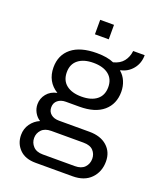

<svg xmlns="http://www.w3.org/2000/svg" viewBox="-160 -807 921 1097"><g transform="rotate(20 300.0 -259.0)"><path d="M189 188Q126 188 91.5 153Q57 118 57 66Q57 28 78 -1.5Q99 -31 132 -45Q110 -59 97.5 -82Q85 -105 85 -131Q85 -166 107.5 -194Q130 -222 170 -230Q135 -251 117 -284Q99 -317 99 -360Q99 -435 152 -478Q205 -521 305 -521Q369 -521 409 -503Q449 -513 470 -539.5Q491 -566 495 -603H565Q565 -554 536.5 -519Q508 -484 464 -475L463 -472Q486 -453 498.5 -423.5Q511 -394 511 -360Q511 -286 460.5 -242.5Q410 -199 315 -199H233Q203 -199 184 -183.5Q165 -168 165 -141Q165 -115 183.5 -99.5Q202 -84 233 -84H418Q486 -84 525.5 -49Q565 -14 565 44Q565 106 525.5 147Q486 188 414 188ZM212 129H407Q446 129 466 108Q486 87 486 56Q486 27 467 6.5Q448 -14 407 -14H212Q173 -14 153 7Q133 28 133 57Q133 86 153 107.5Q173 129 212 129ZM306 -257Q365 -257 398.5 -283.5Q432 -310 432 -360Q432 -409 398.5 -435.5Q365 -462 306 -462Q247 -462 213.5 -435.5Q180 -409 180 -360Q180 -310 213.5 -283.5Q247 -257 306 -257ZM257 -618V-706H341V-618Z"/></g></svg>

Font: Chivo Mono Medium Light
Style: Regular
Weight: 300
Monospace: yes
Version: Version 1.008